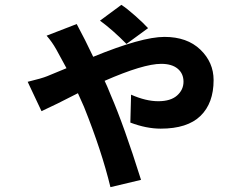

<svg xmlns="http://www.w3.org/2000/svg" viewBox="-20 -682 1040 791"><path d="M501 -501Q445 -558 392 -597L480 -662Q502 -648 537 -617Q572 -586 590 -566ZM296 -583Q331 -518 364 -448Q564 -530 657.5 -530Q751 -530 805.5 -477.5Q860 -425 860 -352Q860 -257 806 -204.5Q752 -152 642 -152Q583 -152 517 -177L520 -292Q581 -265 632 -265Q683 -265 709.5 -288.5Q736 -312 736 -345.5Q736 -379 712 -399Q688 -419 644 -419Q571 -419 411 -349Q420 -331 436 -291Q491 -164 561 59L435 89Q399 -60 326 -242Q303 -294 301 -298Q301 -298 218 -256Q165 -230 151 -224L94 -345Q152 -359 174 -368Q241 -396 254 -401Q229 -448 211.5 -479Q194 -510 172 -535Z"/></svg>

Font: Swei Fan Sans CJK TC
Style: Bold
Weight: 700
Version: Version 2.130